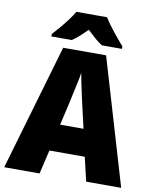

<svg xmlns="http://www.w3.org/2000/svg" viewBox="-99 -1001 862 1075"><g transform="rotate(10 332.5 -463.5)"><path d="M466 0 434 -136H233L201 0H0L209 -716H453L665 0ZM369 -423Q364 -445 357 -477Q350 -509 343.5 -540.5Q337 -572 333 -595Q330 -573 323.5 -542.5Q317 -512 310 -480.5Q303 -449 298 -424L267 -289H400ZM421 -927Q442 -893 474.5 -852.5Q507 -812 534 -781V-767H420Q398 -781 377.5 -799Q357 -817 333 -840Q309 -816 289.5 -798.5Q270 -781 249 -767H133V-781Q150 -799 172 -825Q194 -851 214.5 -878.5Q235 -906 247 -927Z"/></g></svg>

Font: Noto Sans Hebrew SemiCondensed Black
Style: Regular
Weight: 900
Width: 4
Designer: Ben Nathan
Foundry: Google LLC
Version: Version 3.001; ttfautohint (v1.8.4.7-5d5b)